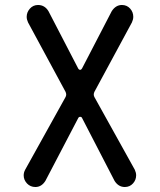

<svg xmlns="http://www.w3.org/2000/svg" viewBox="-20 -735 640 770"><path d="M480.5 15Q455 15 439.5 -9.5L309 -262Q307 -266.5 301.5 -266.5Q296.5 -266.5 294 -262L162 -9.5Q146.5 15 122 15Q102 15 88.5 1Q75 -13.5 75 -31.5Q75 -43.5 81 -54.5L243 -346Q245.5 -351 245.5 -356Q245.5 -360.5 243 -366.5L92.5 -645Q87 -657 87 -667.5Q87 -686 100 -700.5Q113 -715 132.5 -715Q159.5 -715 174.5 -690L293.5 -460.5Q296.5 -455 301.5 -455Q306 -455 309 -460.5L428 -690Q444 -715 469 -715Q489 -715 502 -700.5Q514.5 -686.5 514.5 -667.5Q514.5 -657 509 -645L358.5 -366.5Q356 -360.5 356 -356Q356 -351 358.5 -346L520.5 -54.5Q526 -42.5 526 -32Q526 -13.5 513.5 0.5Q500.5 15 480.5 15Z"/></svg>

Font: Maple Mono SC NF
Style: Regular
Weight: 400
Designer: subframe7536
Version: Version 4.2; ttfautohint (v1.8.4.7-5d5b-dirty);Nerd Fonts 6.